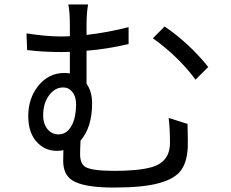

<svg xmlns="http://www.w3.org/2000/svg" viewBox="-20 -808 1040 863"><path d="M195 -226Q214 -204 243 -204Q282 -204 304 -247Q322 -284 322 -340Q322 -374 305 -395Q289 -415 264 -415Q227 -415 201 -380Q174 -344 174 -290Q174 -250 195 -226ZM823 -251Q825 -168 824 -145Q820 -75 791 -39Q762 -3 695 15Q625 35 491 35Q354 35 304 2Q264 -24 264 -86L265 -133Q252 -130 235 -130Q185 -130 150 -165Q107 -207 107 -286Q107 -365 151 -421Q198 -480 269 -480Q278 -480 294 -478V-575Q282 -574 259 -574Q175 -574 102 -583L99 -658Q189 -644 254 -644Q280 -644 294 -645V-694Q294 -757 287 -788H376Q369 -750 369 -694V-651Q464 -662 558 -686V-610Q460 -587 369 -580V-432Q394 -396 394 -344Q394 -236 342 -176Q340 -136 340 -115Q340 -71 365 -57Q395 -40 496 -40Q604 -40 663 -57Q744 -81 744 -166Q744 -230 738 -278ZM720 -689Q831 -613 916 -507L859 -450Q780 -556 667 -636Z"/></svg>

Font: 思源黑体R
Style: Regular
Weight: 400
Designer: Ryoko NISHIZUKA  (kana & ideographs); Paul D. Hunt (Latin, Greek & Cyrillic); Wenlong ZHANG  (bopomofo); Sandoll Communi
Foundry: Adobe Systems Incorporated
Version: Version 1.00 June 24, 2014, initial release